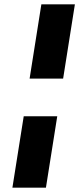

<svg xmlns="http://www.w3.org/2000/svg" viewBox="-20 -790 364 882"><path d="M116 -429 170 -770H324L270 -429ZM37 72 89 -256H243L191 72Z"/></svg>

Font: Exo Thin Black
Style: Italic
Weight: 900
Italic angle: -9°
Version: Version 2.000